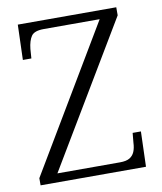

<svg xmlns="http://www.w3.org/2000/svg" viewBox="-81 -779 711 845"><g transform="rotate(-10 274.5 -357.0)"><path d="M32 0V-32L415 -675H165Q123 -675 109.5 -655.5Q96 -636 92 -599L89 -557H51L56 -714H496V-678L114 -39H394Q422 -39 437 -48Q452 -57 459 -73.5Q466 -90 467 -114L471 -157H508L503 0Z"/></g></svg>

Font: Noto Serif Hebrew Light
Style: Regular
Weight: 300
Version: Version 2.003